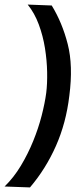

<svg xmlns="http://www.w3.org/2000/svg" viewBox="-37 -727 365 839"><path d="M-17 88Q23 49 54 -2.5Q85 -54 108 -110.5Q131 -167 145 -221.5Q159 -276 165 -321Q170 -361 169 -412Q168 -463 159.5 -516.5Q151 -570 132.5 -620Q114 -670 84 -707L189 -703Q235 -628 259 -534Q283 -440 266 -309Q252 -190 207.5 -89.5Q163 11 94 92Z"/></svg>

Font: Kulim Park
Style: Bold Italic
Weight: 700
Italic angle: -8°
Designer: Noponies / Dale Sattler
Foundry: Noponies
Version: Version 1.000; ttfautohint (v1.8.3)